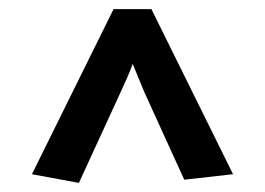

<svg xmlns="http://www.w3.org/2000/svg" viewBox="-20 -697 581 421"><path d="M384 -303 296 -496 271 -557Q266 -543 259 -527Q252 -511 245 -496L153 -296L50 -315L229 -677H312L491 -315Z"/></svg>

Font: Amaranth
Style: Regular
Weight: 400
Designer: Gesine Todt
Foundry: Gesine Todt
Version: Version 1.001